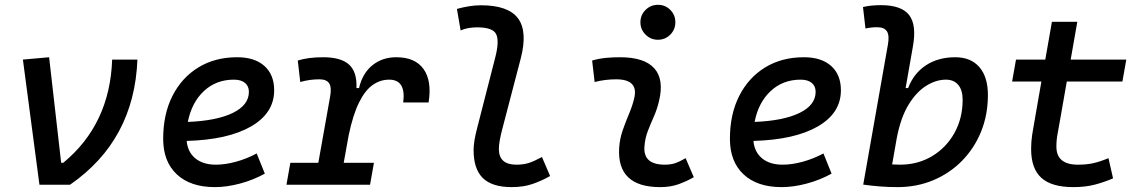

<svg xmlns="http://www.w3.org/2000/svg" viewBox="-20 -764 4728 794"><path d="M143.1 0 74.7 -517.6 183.1 -527.3 232.9 -90.8H241.7Q434.6 -250 443.8 -517.6H548.3Q535.2 -183.6 269.5 0Z M872.6 -83Q911.6 -83 956.1 -95.2Q1000.5 -107.4 1041.5 -129.4L1075.2 -45.9Q1027.3 -19.5 972.7 -4.9Q918 9.8 868.2 9.8Q767.6 9.8 711.2 -43Q654.8 -95.7 654.8 -189.9Q654.8 -291.5 693.1 -367.2Q731.4 -442.9 800.3 -485.1Q869.1 -527.3 960.9 -527.3Q1033.2 -527.3 1073.5 -491.2Q1113.8 -455.1 1113.8 -390.6Q1113.8 -296.4 1018.3 -241.2Q922.9 -186 752 -181.2Q756.3 -134.8 788.1 -108.9Q819.8 -83 872.6 -83ZM756.8 -259.8Q876.5 -264.6 942.9 -297.1Q1009.3 -329.6 1009.3 -384.3Q1009.3 -407.7 993.2 -421.1Q977.1 -434.6 947.3 -434.6Q873.5 -434.6 823 -387.2Q772.5 -339.8 756.8 -259.8Z M1164.6 0 1180.7 -90.8H1296.4L1345.2 -364.7Q1352.1 -402.3 1341.3 -419.2Q1330.6 -436 1300.8 -436Q1259.8 -436 1221.7 -424.8L1211.4 -513.7Q1254.4 -527.3 1316.4 -527.3Q1390.1 -527.3 1423.6 -496.8Q1457 -466.3 1454.1 -399.9H1464.8Q1479 -460.9 1520 -494.1Q1561 -527.3 1618.7 -527.3Q1696.8 -527.3 1731.7 -478.3Q1766.6 -429.2 1752.4 -340.3H1647.5Q1659.7 -434.6 1589.4 -434.6Q1552.7 -434.6 1521.5 -412.8Q1490.2 -391.1 1465.1 -340.8Q1439.9 -290.5 1421.9 -204.6L1401.4 -90.8H1526.4L1510.3 0Z M2096.2 9.8Q2015.1 9.8 1976.8 -27.6Q1938.5 -64.9 1938.5 -143.6Q1938.5 -178.2 1952.6 -231.9L2028.3 -527.3Q2045.4 -593.8 2032 -622.3Q2018.6 -650.9 1953.1 -650.9Q1936.5 -650.9 1919.2 -648.2Q1901.9 -645.5 1884.8 -638.2L1869.6 -727.1Q1894 -733.9 1918.9 -738Q1943.8 -742.2 1968.8 -742.2Q2082 -742.2 2122.3 -688Q2162.6 -633.8 2133.3 -521.5L2057.6 -231.9Q2043 -176.8 2043 -147.9Q2043 -83 2115.2 -83Q2145 -83 2167.5 -90.3Q2189.9 -97.7 2221.2 -114.7L2254.9 -36.1Q2220.7 -16.6 2182.9 -3.4Q2145 9.8 2096.2 9.8Z M2815.4 -109.9 2849.1 -31.2Q2819.3 -14.2 2786.1 -2.2Q2752.9 9.8 2710 9.8Q2530.3 9.8 2540.5 -153.3Q2543 -189.9 2554.9 -224.6Q2566.9 -259.3 2580.8 -292Q2594.7 -324.7 2602.1 -355Q2623 -436 2528.3 -436Q2481.9 -436 2439 -424.8L2428.7 -513.7Q2457.5 -522 2486.3 -524.7Q2515.1 -527.3 2543.9 -527.3Q2645 -527.3 2686 -481.2Q2727.1 -435.1 2705.1 -345.2Q2696.8 -310.5 2683.3 -280.5Q2669.9 -250.5 2658.7 -221.2Q2647.5 -191.9 2645 -157.7Q2639.6 -83 2729 -83Q2753.4 -83 2771.7 -89.1Q2790 -95.2 2815.4 -109.9ZM2700.7 -599.6Q2670.9 -599.6 2649.7 -620.8Q2628.4 -642.1 2628.4 -671.9Q2628.4 -702.1 2649.7 -723.1Q2670.9 -744.1 2700.7 -744.1Q2731 -744.1 2752 -723.1Q2772.9 -702.1 2772.9 -671.9Q2772.9 -642.1 2752 -620.8Q2731 -599.6 2700.7 -599.6Z M3216.3 -83Q3255.4 -83 3299.8 -95.2Q3344.2 -107.4 3385.3 -129.4L3418.9 -45.9Q3371.1 -19.5 3316.4 -4.9Q3261.7 9.8 3211.9 9.8Q3111.3 9.8 3054.9 -43Q2998.5 -95.7 2998.5 -189.9Q2998.5 -291.5 3036.9 -367.2Q3075.2 -442.9 3144 -485.1Q3212.9 -527.3 3304.7 -527.3Q3377 -527.3 3417.2 -491.2Q3457.5 -455.1 3457.5 -390.6Q3457.5 -296.4 3362.1 -241.2Q3266.6 -186 3095.7 -181.2Q3100.1 -134.8 3131.8 -108.9Q3163.6 -83 3216.3 -83ZM3100.6 -259.8Q3220.2 -264.6 3286.6 -297.1Q3353 -329.6 3353 -384.3Q3353 -407.7 3336.9 -421.1Q3320.8 -434.6 3291 -434.6Q3217.3 -434.6 3166.7 -387.2Q3116.2 -339.8 3100.6 -259.8Z M3691.4 9.8Q3655.8 9.8 3620.6 7.1Q3585.4 4.4 3549.8 -0.5L3651.9 -579.6Q3658.7 -617.2 3647.9 -634.3Q3637.2 -651.4 3607.4 -651.4Q3595.2 -651.4 3583.3 -650.1Q3571.3 -648.9 3559.1 -646L3548.8 -734.9Q3567.4 -739.3 3585.9 -741Q3604.5 -742.7 3623 -742.7Q3708 -742.7 3739.7 -701.7Q3771.5 -660.6 3754.9 -569.8L3725.1 -399.9H3735.4Q3758.8 -460.9 3809.3 -494.1Q3859.9 -527.3 3930.7 -527.3Q3994.6 -527.3 4030 -486.6Q4065.4 -445.8 4065.4 -371.1Q4065.4 -289.6 4037.4 -220.2Q4009.3 -150.9 3958.5 -99.1Q3907.7 -47.4 3839.6 -18.8Q3771.5 9.8 3691.4 9.8ZM3689 -195.8 3669.4 -84Q3685.5 -83 3702.1 -83Q3775.9 -83 3834.5 -118.2Q3893.1 -153.3 3927 -214.1Q3960.9 -274.9 3960.9 -351.6Q3960.9 -391.1 3942.9 -412.8Q3924.8 -434.6 3891.6 -434.6Q3851.6 -434.6 3811 -409.7Q3770.5 -384.8 3738 -332.3Q3705.6 -279.8 3689 -195.8Z M4418.5 9.8Q4328.6 9.8 4286.4 -28.6Q4244.1 -66.9 4244.1 -147.9Q4244.1 -178.2 4248.5 -207Q4252.9 -235.8 4262.2 -287.1L4286.6 -426.8H4165.5L4181.6 -517.6H4302.7L4330.1 -673.8H4435.1L4407.7 -517.6H4637.7L4621.6 -426.8H4391.6L4367.2 -287.1Q4358.9 -238.3 4353.8 -211.9Q4348.6 -185.5 4348.6 -157.7Q4348.6 -83 4437.5 -83Q4473.1 -83 4500 -88.9Q4526.9 -94.7 4564 -109.9L4583 -26.4Q4547.9 -11.2 4508.5 -0.7Q4469.2 9.8 4418.5 9.8Z"/></svg>

Font: Cascadia Mono PL
Style: Italic
Weight: 400
Italic angle: -10°
Monospace: yes
Designer: Aaron Bell
Foundry: Saja Typeworks
Version: Version 2404.023; ttfautohint (v1.8.4)